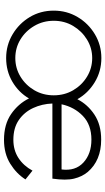

<svg xmlns="http://www.w3.org/2000/svg" viewBox="202 -732 539 984"><g transform="rotate(90 472.0 -240.5)"><path d="M697 9Q618 9 565 -27.5Q512 -64 485 -119Q454 -66 399.5 -34Q345 -2 278 -2Q212 -2 156.5 -35Q101 -68 68 -123Q35 -178 35 -246Q35 -313 68 -368.5Q101 -424 156.5 -457Q212 -490 278 -490Q346 -490 402 -456Q458 -422 489 -367Q516 -420 568 -454.5Q620 -489 696 -489Q803 -489 862 -420Q886 -391 896 -350Q906 -309 896 -239H511Q513 -186 534 -140.5Q555 -95 595.5 -67Q636 -39 697 -39Q750 -39 790 -65Q830 -91 855 -137L900 -101Q871 -55 819.5 -23Q768 9 697 9ZM278 -49Q330 -49 373.5 -75.5Q417 -102 443 -146.5Q469 -191 469 -246Q469 -301 443 -345.5Q417 -390 373.5 -416.5Q330 -443 278 -443Q227 -443 183.5 -416.5Q140 -390 113.5 -345.5Q87 -301 87 -246Q87 -191 113.5 -146Q140 -101 183 -75Q226 -49 278 -49ZM515 -286H849Q858 -357 813.5 -398Q769 -439 696 -439Q620 -439 574.5 -395Q529 -351 515 -286Z"/></g></svg>

Font: Lil Grotesk Light
Style: Regular
Weight: 300
Designer: Bastien Sozeau
Foundry: NBR — Bastien Sozeau
Version: Version 3.003; ttfautohint (v1.8.4.7-5d5b);gftools[0.9.33]